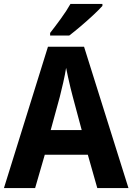

<svg xmlns="http://www.w3.org/2000/svg" viewBox="-20 -953 671 973"><path d="M473 0 425 -169H207L158 0H0L223 -716H406L631 0ZM349 -462Q344 -480 337.5 -507Q331 -534 325 -561.5Q319 -589 315 -609Q310 -577 300.5 -535Q291 -493 283 -462L237 -294H394ZM499 -923Q482 -904 452 -876Q422 -848 389 -820Q356 -792 331 -773H234V-786Q259 -818 288.5 -858.5Q318 -899 337 -933H499Z"/></svg>

Font: Noto Sans Khmer UI SemiCondensed
Style: Bold
Weight: 700
Width: 4
Designer: Danh Hong and the Monotype Design Team
Foundry: Monotype Imaging Inc.
Version: Version 2.002; ttfautohint (v1.8.4.7-5d5b)